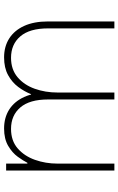

<svg xmlns="http://www.w3.org/2000/svg" viewBox="160 -740 580 940"><g transform="rotate(-90 450.0 -270.0)"><path d="M119 0H85V-530H119V-426H123Q133 -446 152.5 -473Q172 -500 206 -520Q240 -540 291 -540Q344 -540 383.5 -515Q423 -490 445 -442Q467 -394 467 -325V0H433V-325Q433 -415 394 -460.5Q355 -506 289 -506Q231 -506 193.5 -473.5Q156 -441 137.5 -389Q119 -337 119 -278ZM467 0H433V-408H459Q472 -441 494.5 -471Q517 -501 552.5 -520.5Q588 -540 639 -540Q692 -540 731.5 -515Q771 -490 793 -442Q815 -394 815 -325V0H781V-325Q781 -415 742 -460.5Q703 -506 637 -506Q580 -506 542 -474Q504 -442 485.5 -390Q467 -338 467 -278Z"/></g></svg>

Font: Be Vietnam Pro Variable Thin
Style: Regular
Weight: 100
Designer: Lam Bao, Tony Le, Vietanh Nguyen
Foundry: Yellow Type Foundry
Version: Version 1.002